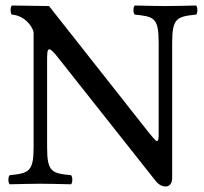

<svg xmlns="http://www.w3.org/2000/svg" viewBox="-20 -667 739 697"><path d="M556 -512V-185C556 -166 556 -155 549 -155C545 -155 530 -173 501 -210L158 -645L23 -647C17 -641 17 -620 23 -614C66 -611 96 -576 102 -550V-133C102 -44 85 -38 15 -31C9 -25 9 -4 15 2C58 1 103 0 127 0C150 0 196 1 238 2C244 -4 244 -25 238 -31C168 -38 151 -42 151 -133V-439C151 -473 151 -488 159 -488C165 -488 176 -477 193 -455L542 -14C553 1 566 10 582 10C596 10 605 -2 605 -21V-512C605 -601 622 -607 692 -614C698 -620 698 -641 692 -647C651 -646 604 -645 580 -645C559 -645 513 -646 469 -647C463 -641 463 -620 469 -614C539 -607 556 -603 556 -512Z"/></svg>

Font: Libertinus Math
Style: Regular
Weight: 400
Designer: Philipp H. Poll, Khaled Hosny
Foundry: Caleb Maclennan
Version: Version 7.050;RELEASE